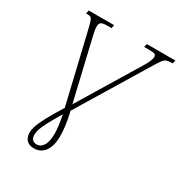

<svg xmlns="http://www.w3.org/2000/svg" viewBox="-217 -860 1165 1246"><g transform="rotate(30 366.0 -237.5)"><path d="M221 239Q185 239 165.5 219Q146 199 146 162Q146 141 155.5 112.5Q165 84 190 36.5Q215 -11 264 -89L141 -608Q132 -645 126 -662.5Q120 -680 111.5 -684.5Q103 -689 84 -689H77L83 -714H273L268 -689H237Q203 -689 191 -681Q179 -673 179 -652Q179 -641 180 -630Q181 -619 185 -602L295 -134L576 -597Q587 -616 594.5 -635Q602 -654 602 -664Q602 -680 591.5 -684.5Q581 -689 550 -689H512L518 -714H732L726 -689H719Q694 -689 681 -684.5Q668 -680 655.5 -663.5Q643 -647 621 -611L306 -92Q320 -30 325 10.5Q330 51 330 84Q330 160 300.5 199.5Q271 239 221 239ZM224 208Q253 208 272 179Q291 150 291 88Q291 60 286 24.5Q281 -11 274 -46Q237 15 216.5 53.5Q196 92 188 116Q180 140 180 158Q180 208 224 208Z"/></g></svg>

Font: Noto Serif ExtraLight
Style: Italic
Weight: 200
Italic angle: -12°
Designer: Monotype Design Team
Foundry: Monotype Imaging Inc.
Version: Version 2.014; ttfautohint (v1.8.4.7-5d5b)